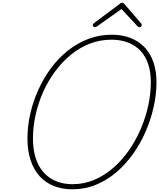

<svg xmlns="http://www.w3.org/2000/svg" viewBox="-20 -1388 1183 1427"><path d="M518 19Q441 19 379 -6Q317 -31 273.5 -79.5Q230 -128 207 -198.5Q184 -269 184 -358Q184 -450 205 -542.5Q226 -635 265 -721Q304 -807 359 -881.5Q414 -956 484 -1011.5Q554 -1067 636 -1098.5Q718 -1130 810 -1130Q888 -1130 949.5 -1106Q1011 -1082 1054.5 -1036.5Q1098 -991 1120.5 -925.5Q1143 -860 1143 -778Q1143 -689 1122.5 -595.5Q1102 -502 1063.5 -412.5Q1025 -323 969.5 -245Q914 -167 845 -108Q776 -49 693.5 -15Q611 19 518 19ZM519 -19Q605 -19 681 -51.5Q757 -84 821.5 -140Q886 -196 938 -270.5Q990 -345 1026.5 -430.5Q1063 -516 1082 -604.5Q1101 -693 1101 -778Q1101 -854 1081 -912.5Q1061 -971 1023.5 -1011Q986 -1051 931.5 -1072Q877 -1093 808 -1093Q724 -1093 647.5 -1063.5Q571 -1034 506 -980.5Q441 -927 389 -856.5Q337 -786 300.5 -704Q264 -622 244.5 -534Q225 -446 225 -358Q225 -277 245 -214Q265 -151 303.5 -107.5Q342 -64 396.5 -41.5Q451 -19 519 -19ZM687 -1186Q680 -1186 674.5 -1190.5Q669 -1195 669 -1201Q669 -1204 670.5 -1207Q672 -1210 676 -1214L871 -1360Q876 -1365 880 -1366.5Q884 -1368 888 -1368Q892 -1368 895 -1366.5Q898 -1365 903 -1360L1029 -1214Q1031 -1212 1032.5 -1208.5Q1034 -1205 1034 -1202Q1034 -1194 1028 -1190Q1022 -1186 1016 -1186Q1012 -1186 1009 -1187.5Q1006 -1189 1002 -1193L883 -1321L704 -1194Q697 -1189 693.5 -1187.5Q690 -1186 687 -1186Z"/></svg>

Font: Playwrite CU Thin
Style: Regular
Weight: 250
Designer: Veronika Burian, José Scaglione
Foundry: TypeTogether
Version: Version 1.002